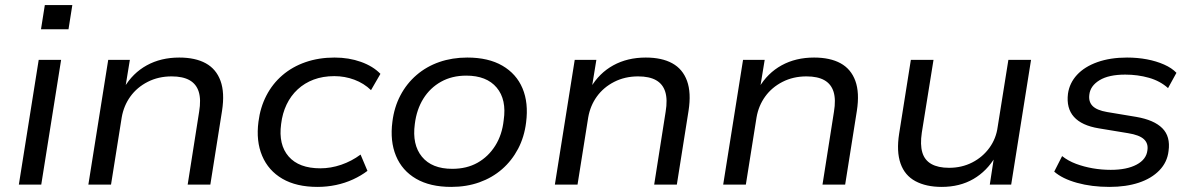

<svg xmlns="http://www.w3.org/2000/svg" viewBox="-20 -725 4686 754"><path d="M141 -610 156 -705H264L249 -610ZM54 0 132 -490H220L142 0Z M327 0 405 -490H490L472 -380H467Q501 -438 556.5 -468.5Q612 -499 684 -499Q747 -499 788 -476.5Q829 -454 846 -407.5Q863 -361 852 -290L806 0H717L762 -286Q770 -334 760.5 -364.5Q751 -395 724.5 -410Q698 -425 654 -425Q602 -425 560 -403.5Q518 -382 492 -346Q466 -310 458 -264L416 0Z M1227 9Q1144 9 1089 -23Q1034 -55 1009.5 -113Q985 -171 995 -247Q1002 -303 1026 -349.5Q1050 -396 1089 -429.5Q1128 -463 1180 -481Q1232 -499 1294 -499Q1350 -499 1397.5 -482Q1445 -465 1474 -435L1437 -371Q1409 -398 1371.5 -412Q1334 -426 1293 -426Q1248 -426 1212 -412.5Q1176 -399 1149 -374Q1122 -349 1105.5 -314.5Q1089 -280 1084 -238Q1073 -157 1113.5 -110.5Q1154 -64 1238 -64Q1279 -64 1320 -78Q1361 -92 1396 -118L1423 -54Q1398 -35 1366.5 -20.5Q1335 -6 1299.5 1.5Q1264 9 1227 9Z M1752 9Q1669 9 1614 -23Q1559 -55 1535 -113Q1511 -171 1521 -247Q1528 -304 1552.5 -350.5Q1577 -397 1616 -430.5Q1655 -464 1705.5 -481.5Q1756 -499 1815 -499Q1898 -499 1953 -467Q2008 -435 2032 -378Q2056 -321 2046 -244Q2039 -187 2014.5 -140.5Q1990 -94 1951.5 -60.5Q1913 -27 1862.5 -9Q1812 9 1752 9ZM1756 -62Q1813 -62 1855.5 -86Q1898 -110 1925 -153Q1952 -196 1958 -253Q1970 -334 1930.5 -381Q1891 -428 1811 -428Q1755 -428 1712 -404Q1669 -380 1642.5 -337.5Q1616 -295 1609 -238Q1598 -157 1637 -109.5Q1676 -62 1756 -62Z M2159 0 2237 -490H2322L2304 -380H2299Q2333 -438 2388.5 -468.5Q2444 -499 2516 -499Q2579 -499 2620 -476.5Q2661 -454 2678 -407.5Q2695 -361 2684 -290L2638 0H2549L2594 -286Q2602 -334 2592.5 -364.5Q2583 -395 2556.5 -410Q2530 -425 2486 -425Q2434 -425 2392 -403.5Q2350 -382 2324 -346Q2298 -310 2290 -264L2248 0Z M2820 0 2898 -490H2983L2965 -380H2960Q2994 -438 3049.5 -468.5Q3105 -499 3177 -499Q3240 -499 3281 -476.5Q3322 -454 3339 -407.5Q3356 -361 3345 -290L3299 0H3210L3255 -286Q3263 -334 3253.5 -364.5Q3244 -395 3217.5 -410Q3191 -425 3147 -425Q3095 -425 3053 -403.5Q3011 -382 2985 -346Q2959 -310 2951 -264L2909 0Z M3678 9Q3617 9 3575 -13.5Q3533 -36 3516.5 -83Q3500 -130 3511 -200L3557 -490H3646L3600 -204Q3593 -157 3602 -126.5Q3611 -96 3637.5 -81Q3664 -66 3707 -66Q3757 -66 3798 -87Q3839 -108 3865.5 -144.5Q3892 -181 3898 -227L3940 -490H4029L3951 0H3867L3884 -111H3890Q3856 -53 3802.5 -22Q3749 9 3678 9Z M4337 9Q4267 9 4209.5 -7Q4152 -23 4120 -51L4151 -112Q4175 -93 4206 -81.5Q4237 -70 4271.5 -64Q4306 -58 4342 -58Q4405 -58 4443.5 -78.5Q4482 -99 4486 -135Q4490 -162 4472 -178.5Q4454 -195 4410 -202L4295 -221Q4228 -232 4197.5 -266Q4167 -300 4174 -357Q4180 -399 4209.5 -431Q4239 -463 4289.5 -481Q4340 -499 4406 -499Q4447 -499 4484 -492Q4521 -485 4551.5 -471.5Q4582 -458 4600 -439L4567 -379Q4536 -407 4492 -419.5Q4448 -432 4399 -432Q4334 -432 4298 -410Q4262 -388 4258 -354Q4254 -326 4270.5 -309Q4287 -292 4328 -285L4442 -266Q4512 -254 4544.5 -221.5Q4577 -189 4569 -132Q4564 -88 4533 -56Q4502 -24 4452 -7.5Q4402 9 4337 9Z"/></svg>

Font: Nunito Sans 10pt SemiExpanded
Style: Italic
Weight: 400
Width: 6
Italic angle: -9°
Designer: Vernon Adams
Foundry: Vernon Adams
Version: Version 3.101;gftools[0.9.27]